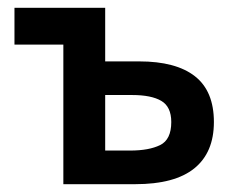

<svg xmlns="http://www.w3.org/2000/svg" viewBox="-20 -471 588 491"><path d="M142 -357H17V-451H249V-314H336Q430 -314 478.5 -276Q527 -238 527 -159Q527 -81 477 -40.5Q427 0 326 0H142ZM313 -86Q361 -86 389.5 -100Q418 -114 418 -159Q418 -198 392.5 -213Q367 -228 318 -228H249V-86Z"/></svg>

Font: Tilda Sans Semibold
Style: Regular
Weight: 600
Designer: ParaType Ltd
Foundry: ParaType Ltd
Version: Version 1.009